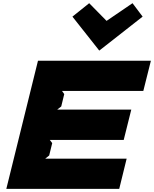

<svg xmlns="http://www.w3.org/2000/svg" viewBox="-20 -1194 974 1214"><path d="M780.8 -190.9 733.9 0H20L220.2 -810.1H934.1L886.2 -619.1H372.1L386.2 -599.1L367.2 -521L341.8 -501H810.1L762.2 -309.1H294.9L310.1 -289.1L291 -210.9L266.1 -190.9ZM817.9 -1173.8 881.8 -1088.9 608.9 -875H606.9L438 -1088.9L543.9 -1173.8L653.8 -1062Z"/></svg>

Font: Sinkin Sans 900 X Black Italic
Style: Regular
Weight: 950
Italic angle: -112°
Designer: Keith Bates
Foundry: K-Type
Version: Sinkin Sans (version 1.0)  by Keith Bates   •   © 2014   www